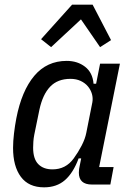

<svg xmlns="http://www.w3.org/2000/svg" viewBox="-20 -791 567 823"><path d="M374 0Q318 0 318 -51Q318 -59 319 -66.5Q320 -74 322 -82L328 -112H317Q294 -50 258.5 -19Q223 12 169 12Q103 12 69.5 -33Q36 -78 36 -157Q36 -185 40 -219Q44 -253 50 -284Q73 -402 127 -466Q181 -530 266 -530Q312 -530 344.5 -505Q377 -480 381 -432H392L409 -518H494L405 -75H467L453 0ZM205 -65Q262 -65 296 -112Q315 -138 330 -167Q345 -196 350 -222L376 -353Q379 -371 374 -388.5Q369 -406 357 -420.5Q345 -435 326 -444Q307 -453 282 -453Q227 -453 195 -419.5Q163 -386 149 -321L127 -214Q124 -199 123 -184Q122 -169 122 -158Q122 -110 144 -87.5Q166 -65 205 -65ZM377 -771 456 -619 409 -589 327 -708 199 -589 156 -623 289 -771Z"/></svg>

Font: IBM Plex Sans Cond Text
Style: Italic
Weight: 450
Width: 3
Italic angle: -11°
Designer: Mike Abbink, Paul van der Laan, Pieter van Rosmalen
Foundry: Bold Monday
Version: Version 1.3